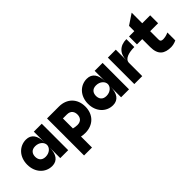

<svg xmlns="http://www.w3.org/2000/svg" viewBox="42 -1533 2567 2567"><g transform="rotate(-45 1325.0 -250.0)"><path d="M250 0C350 0 400 -75 400 -200V0H550V-500H400V-300C400 -425 350 -500 250 -500C125 -500 25 -400 25 -250C25 -100 125 0 250 0ZM175 -250C175 -300 200 -350 275 -350C350 -350 400 -300 400 -250C400 -200 350 -150 275 -150C200 -150 175 -200 175 -250Z M875 0C1025 0 1125 -100 1125 -250C1125 -400 1025 -500 875 -500H650V200H800V-8C820 -4 846 0 875 0ZM800 -161V-350H875C950 -350 975 -300 975 -250C975 -200 950 -150 875 -150C852 -150 824 -155 800 -161Z M1400 0C1500 0 1550 -75 1550 -200V0H1700V-500H1550V-300C1550 -425 1500 -500 1400 -500C1275 -500 1175 -400 1175 -250C1175 -100 1275 0 1400 0ZM1325 -250C1325 -300 1350 -350 1425 -350C1500 -350 1550 -300 1550 -250C1550 -200 1500 -150 1425 -150C1350 -150 1325 -200 1325 -250Z M1800 0H1950V-250C1950 -325 2050 -350 2150 -350V-500C2025 -500 1950 -425 1950 -300V-500H1800Z M2500 0C2550 0 2600 -25 2600 -25V-175C2600 -175 2550 -150 2500 -150C2450 -150 2450 -175 2450 -200V-350H2600V-500H2450V-700L2300 -600V-500H2200V-350H2300V-200C2300 -50 2375 0 2500 0Z"/></g></svg>

Font: LS-VG5000 Bold
Style: Regular
Weight: 400
Designer: Justin Bihan, 2021
Foundry: Justin Bihan, 2021
Version: Version 1.000;Glyphs 3.1.2 (3151)